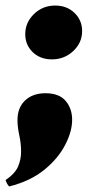

<svg xmlns="http://www.w3.org/2000/svg" viewBox="-33 -521 342 692"><path d="M154 -307Q112 -307 85 -333Q58 -359 58 -398Q58 -440 89.5 -470.5Q121 -501 166 -501Q208 -501 235.5 -474.5Q263 -448 263 -409Q263 -367 231 -337Q199 -307 154 -307ZM0 151Q-8 143 -13 128Q21 105 32 79.5Q43 54 43 26Q43 -4 36.5 -33.5Q30 -63 30 -88Q30 -133 57.5 -159Q85 -185 131 -185Q180 -185 203.5 -157.5Q227 -130 227 -89Q227 -47 201.5 2Q176 51 126 91.5Q76 132 0 151Z"/></svg>

Font: Agbalumo
Style: Regular
Weight: 400
Designer: Raphael Alegbeleye
Foundry: Sorkin Type Co.
Version: Version 1.000; ttfautohint (v1.8.4)